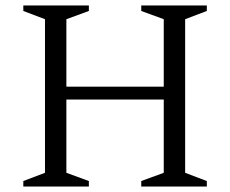

<svg xmlns="http://www.w3.org/2000/svg" viewBox="-20 -680 839 700"><path d="M65 0V-20L144 -50V-610L65 -640V-660H304V-640L222 -610V-364H577V-610L495 -640V-660H734V-640L655 -610V-50L734 -20V0H495V-20L577 -50V-317H222V-50L304 -20V0Z"/></svg>

Font: Spectral Light
Style: Regular
Weight: 300
Designer: Jean-Baptiste Levee
Foundry: Production Type
Version: Version 2.001